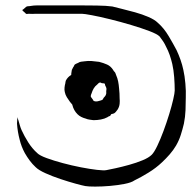

<svg xmlns="http://www.w3.org/2000/svg" viewBox="-20 -622 708 711"><path d="M661 -164Q656 -143 649.5 -122.5Q643 -102 632 -83Q622 -66 608.5 -50.5Q595 -35 580 -21Q558 0 529.5 17.5Q501 35 478 46Q467 54 441.5 59Q416 64 387 66.5Q358 69 332.5 69Q307 69 296 67Q285 65 259.5 58Q234 51 204 41Q174 31 148.5 19.5Q123 8 112 -3Q100 -14 90 -27.5Q80 -41 72 -55Q59 -79 53 -104Q49 -119 46.5 -134Q44 -149 43 -164Q43 -169 43.5 -173.5Q44 -178 44 -182Q44 -187 44 -187Q45 -188 45 -185L48 -177Q51 -167 53.5 -158Q56 -149 60 -140Q70 -118 84.5 -95Q99 -72 118 -55Q127 -46 153 -36.5Q179 -27 212.5 -18Q246 -9 279.5 -2.5Q313 4 339 7Q365 10 374 8Q385 6 408 1Q431 -4 458 -11.5Q485 -19 508 -28.5Q531 -38 542 -49Q551 -58 562.5 -82Q574 -106 585.5 -137Q597 -168 606.5 -199Q616 -230 621.5 -254Q627 -278 627 -287Q627 -310 625 -336.5Q623 -363 618 -385Q614 -402 608.5 -418Q603 -434 595 -449Q590 -460 584 -469Q578 -478 571 -487Q562 -496 533 -507Q504 -518 465.5 -529.5Q427 -541 388.5 -550.5Q350 -560 321 -565.5Q292 -571 283 -571Q272 -571 248.5 -571Q225 -571 198 -571Q171 -571 147.5 -571Q124 -571 113 -571Q100 -570 86 -571Q85 -571 81.5 -570.5Q78 -570 76 -571Q75 -572 73.5 -574Q72 -576 70 -577Q69 -578 66 -580.5Q63 -583 63 -584Q63 -586 64.5 -586.5Q66 -587 67 -588L76 -596Q79 -599 84.5 -599Q90 -599 94 -600Q105 -602 117.5 -602Q130 -602 141 -602H280Q303 -602 338.5 -601.5Q374 -601 396 -598Q407 -595 430 -589.5Q453 -584 480 -576.5Q507 -569 530 -559Q553 -549 564 -538Q587 -518 604.5 -488.5Q622 -459 634 -436Q642 -419 648.5 -400.5Q655 -382 659 -363Q664 -341 666.5 -312.5Q669 -284 668 -261Q668 -239 667 -214Q666 -189 661 -164ZM347 -393Q363 -389 376.5 -383Q390 -377 399 -363Q401 -360 403 -356Q405 -352 406 -348Q408 -344 409 -338.5Q410 -333 411 -328Q411 -327 412 -325.5Q413 -324 412 -323Q411 -322 408 -321.5Q405 -321 403 -321Q401 -320 397.5 -319Q394 -318 392 -318Q387 -319 381.5 -322.5Q376 -326 371 -328Q343 -338 319 -332Q316 -331 313 -331Q310 -331 308 -330Q307 -329 305.5 -327.5Q304 -326 302 -324Q300 -322 297 -319.5Q294 -317 292 -315Q290 -311 288.5 -305Q287 -299 286 -295Q281 -266 290 -242Q291 -240 292 -237Q293 -234 294 -232Q303 -219 319 -214Q335 -209 350 -210Q358 -211 366 -213.5Q374 -216 382 -218Q384 -218 387.5 -219.5Q391 -221 392 -220Q393 -220 395 -216Q396 -216 397.5 -214Q399 -212 399 -211Q399 -209 396 -206Q394 -203 392 -199.5Q390 -196 388 -193Q386 -192 383 -191Q380 -190 378 -188Q367 -182 353.5 -179.5Q340 -177 326 -177Q319 -178 311.5 -179Q304 -180 297 -183Q289 -185 281 -189Q273 -193 267 -199Q253 -213 248 -233Q243 -253 243 -274Q243 -295 243 -310Q243 -320 243 -330Q243 -340 244 -350Q245 -353 245 -356.5Q245 -360 246 -363Q247 -365 248.5 -368Q250 -371 251 -373Q253 -375 254 -378Q255 -381 256 -382Q258 -384 262 -386Q266 -388 269 -389Q275 -393 280.5 -393.5Q286 -394 293 -395Q306 -397 319.5 -396Q333 -395 347 -393ZM423 -257Q424 -249 423 -238Q422 -227 416 -217Q413 -213 409.5 -208.5Q406 -204 402 -202Q400 -201 397 -200.5Q394 -200 391 -199Q379 -195 366.5 -196Q354 -197 341 -198Q325 -200 306 -202.5Q287 -205 272 -213Q262 -218 254 -227Q246 -236 239 -245Q233 -253 227.5 -262Q222 -271 220 -281Q218 -289 219 -298Q220 -307 222 -314Q222 -318 224 -324Q231 -337 243 -344Q255 -351 268 -355Q281 -360 294 -364.5Q307 -369 320 -371Q328 -373 337 -373Q346 -373 354 -373Q362 -372 371.5 -371Q381 -370 388 -367Q392 -366 397.5 -362Q403 -358 405 -355Q407 -353 408 -349.5Q409 -346 410 -344Q415 -333 417.5 -320.5Q420 -308 421 -294Q422 -285 422.5 -276Q423 -267 423 -257ZM374 -289Q375 -294 373 -298.5Q371 -303 369 -307Q369 -311 368 -312Q367 -313 363 -313.5Q359 -314 357 -314Q356 -315 353 -316Q350 -317 349 -316Q347 -316 344.5 -313.5Q342 -311 340 -309Q332 -303 327 -294.5Q322 -286 319 -276Q316 -270 316 -265Q317 -262 320 -258.5Q323 -255 324 -253Q325 -252 325.5 -250.5Q326 -249 327 -248Q329 -247 333.5 -246.5Q338 -246 342 -247Q346 -248 351.5 -249.5Q357 -251 360 -253L364 -260Q366 -262 368.5 -265Q371 -268 372 -271Q374 -275 373.5 -280Q373 -285 374 -289Z"/></svg>

Font: Rubik Vinyl
Style: Regular
Weight: 400
Designer: Hubert and Fischer, NaN
Foundry: Hubert and Fischer, NaN
Version: Version 2.200